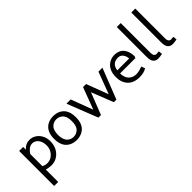

<svg xmlns="http://www.w3.org/2000/svg" viewBox="41 -1594 2708 2708"><g transform="rotate(-45 1394.5 -240.0)"><path d="M160.6 -75.2Q199.7 -53.7 240.2 -53.7Q309.6 -53.7 358.9 -106Q410.6 -160.2 410.6 -236.6Q410.6 -313 374.5 -358.4Q337.9 -403.8 284.7 -403.8Q248.5 -403.8 215.8 -379.2Q183.1 -354.5 160.6 -316.4ZM292 -466.8Q348.6 -466.8 394.5 -435.5Q440.4 -404.3 464.8 -354.2Q489.3 -304.2 489.3 -247.1Q489.3 -133.3 423.1 -62.3Q356.9 8.8 258.8 8.8Q217.8 8.8 160.6 -6.8V240.2H80.1V-458H160.6V-404.3Q215.8 -466.8 292 -466.8Z M627.4 -229Q627.4 -181.6 639.4 -146.2Q651.4 -110.8 671.6 -91.6Q691.9 -72.3 715.6 -63.2Q739.3 -54.2 766.1 -54.2Q820.8 -54.2 860.4 -91.8Q903.8 -133.3 903.8 -229Q903.8 -324.2 860.4 -366.7Q820.3 -403.8 766.1 -403.8Q710.9 -403.8 671.9 -366.7Q627.4 -324.2 627.4 -229ZM548.8 -229Q548.8 -377 644 -435.1Q696.8 -466.8 766.1 -466.8Q835 -466.8 888.7 -435.1Q917 -417.5 938 -391.1Q983.4 -331.5 983.4 -229Q983.4 -80.6 888.7 -23.4Q835.9 8.8 766.1 8.8Q695.8 8.8 644 -23.4Q615.2 -40.5 594.2 -67.4Q548.8 -125.5 548.8 -229Z M1662.1 -458H1741.2L1562 0H1511.2L1382.3 -327.6L1254.4 0H1203.6L1023.4 -458H1107.9L1231.4 -129.9L1354.5 -458H1415.5L1539.1 -129.9Z M1995.6 -404.3Q1927.7 -404.3 1894 -363.3Q1870.6 -335 1863.3 -283.2H2100.1Q2095.7 -336.4 2068.4 -370.6Q2040.5 -404.3 1995.6 -404.3ZM2160.6 -26.9Q2107.9 8.8 2018.1 8.8Q1904.3 8.8 1842.8 -56.2Q1781.2 -121.1 1781.2 -229Q1781.2 -369.6 1872.6 -432.6Q1923.3 -466.8 1985.8 -466.8Q2082.5 -466.8 2132.3 -401.4Q2174.3 -345.2 2177.2 -253.9L2165.5 -224.6H1859.9Q1860.8 -143.6 1903.3 -98.9Q1945.8 -54.2 2016.6 -54.2Q2070.3 -54.2 2139.6 -83Z M2391.6 8.8Q2290 8.8 2290 -120.1V-720.2H2368.7V-125Q2368.7 -87.4 2383.5 -71Q2398.4 -54.7 2411.1 -54.7Q2423.8 -54.7 2466.8 -58.6L2473.1 -1.5Q2424.3 8.8 2391.6 8.8Z M2681.2 8.8Q2579.6 8.8 2579.6 -120.1V-720.2H2658.2V-125Q2658.2 -87.4 2673.1 -71Q2688 -54.7 2700.7 -54.7Q2713.4 -54.7 2756.3 -58.6L2762.7 -1.5Q2713.9 8.8 2681.2 8.8Z"/></g></svg>

Font: Molengo
Style: Regular
Weight: 400
Designer: moyogo
Foundry: moyogo
Version: Version 0.11; ttfautohint (v0.8) -G 32 -r 16 -x